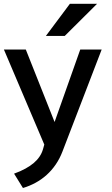

<svg xmlns="http://www.w3.org/2000/svg" viewBox="-23 -757 579 993"><path d="M95.7 215.3 49.8 141.1Q83.5 128.9 108.6 115Q133.8 101.1 151.9 85.7Q169.9 70.3 181.6 52.7Q193.4 35.2 199.2 15.1L206.1 -9.3L-2.9 -501H110.4L259.3 -126L392.1 -501H502.9L299.8 27.3Q285.6 64 264.9 94.2Q244.1 124.5 218 147.9Q191.9 171.4 160.9 188.2Q129.9 205.1 95.7 215.3ZM214.4 -571.3 338.4 -737.3H479L312 -571.3Z"/></svg>

Font: Ride Light
Style: Bold
Weight: 600
Version: Version 3.000